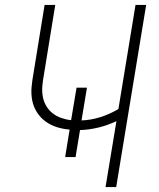

<svg xmlns="http://www.w3.org/2000/svg" viewBox="-20 -755 640 775"><path d="M406 0 450 -266Q414 -249 376.5 -240Q339 -231 303 -230L285 -121H243L261 -232Q234 -234 209 -242Q184 -250 163.5 -265Q143 -280 129 -302Q115 -324 110 -350Q105 -376 107.5 -403.5Q110 -431 115 -458L160 -735H203L157 -452Q153 -431 151 -409Q149 -387 152.5 -366.5Q156 -346 166 -328.5Q176 -311 191.5 -298.5Q207 -286 227 -279Q247 -272 267 -270L289 -401H331L309 -269Q346 -270 384.5 -282Q423 -294 458 -315L527 -735H570L449 0Z"/></svg>

Font: Iosevka XLt Ex Obl
Style: Regular
Weight: 200
Width: 7
Italic angle: -9°
Monospace: yes
Designer: Belleve Invis
Foundry: Belleve Invis
Version: Version 32.5.0; ttfautohint (v1.8.4)